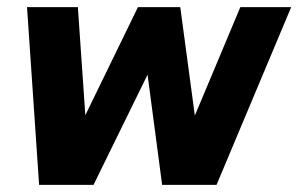

<svg xmlns="http://www.w3.org/2000/svg" viewBox="-20 -520 843 540"><path d="M90 0H243L395 -310L436 0H589L799 -500H656L528 -195L487 -500H368L220 -196L199 -500H56Z"/></svg>

Font: Uncut Sans
Style: Bold Italic
Weight: 700
Italic angle: -10°
Designer: Kasper Nordkvist
Foundry: Uncut Type
Version: Version 1.111;FEAKit 1.0